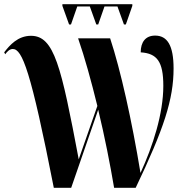

<svg xmlns="http://www.w3.org/2000/svg" viewBox="-29 -897 884 917"><path d="M301 -780H310L340 -866H400L431 -780H440L470 -866H532L563 -780H572L603 -869V-877H269V-869ZM228 0H311L440 -373C471 -245 497 -112 516 0H619C754 -282 800 -423 800 -570C800 -680 770 -727 712 -727C666 -727 643 -696 643 -647C721 -642 751 -603 751 -487C751 -354 701 -199 642 -71C601 -320 547 -563 497 -714H344C376 -622 407 -509 436 -391L347 -136C263 -581 230 -726 119 -726C56 -726 17 -681 -9 -647L-4 -638C4 -649 16 -663 32 -663C77 -663 118 -561 228 0Z"/></svg>

Font: Noto Serif Display Condensed Extra
Style: Regular
Weight: 800
Width: 3
Designer: Monotype Design Team
Foundry: Monotype Imaging Inc.
Version: Version 1.900